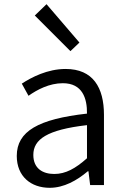

<svg xmlns="http://www.w3.org/2000/svg" viewBox="-20 -883 598 916"><path d="M217 13C285 13 347 -22 399 -66H402L410 0H476V-335C476 -465 424 -554 293 -554C206 -554 130 -514 84 -484L116 -426C157 -455 215 -486 280 -486C373 -486 396 -414 395 -341C163 -315 60 -257 60 -139C60 -41 128 13 217 13ZM239 -53C184 -53 139 -79 139 -144C139 -218 204 -264 395 -286V-128C340 -79 293 -53 239 -53ZM316 -639 359 -680 202 -863 146 -809Z"/></svg>

Font: Noto Sans CJK SC DemiLight
Style: Regular
Weight: 350
Designer: Ryoko NISHIZUKA 西塚涼子 (kana, bopomofo & ideographs); Paul D. Hunt (Latin, Greek & Cyrillic); Sandoll Communications 산돌커뮤니
Foundry: Adobe
Version: Version 2.004;hotconv 1.0.118;makeotfexe 2.5.65603